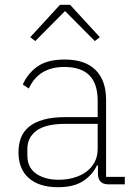

<svg xmlns="http://www.w3.org/2000/svg" viewBox="-20 -768 562 800"><path d="M431 0Q390 0 388 -42V-79H384Q366 -40 327 -14Q288 12 222 12Q143 12 100 -26Q57 -64 57 -133Q57 -166 67 -193Q77 -220 100.5 -239.5Q124 -259 161.5 -269.5Q199 -280 254 -280H387V-348Q387 -420 352 -454.5Q317 -489 248 -489Q141 -489 100 -399L75 -416Q96 -463 137 -491.5Q178 -520 249 -520Q334 -520 378 -476.5Q422 -433 422 -352V-31H500V0ZM225 -19Q258 -19 287.5 -27.5Q317 -36 339 -52Q361 -68 374 -92Q387 -116 387 -148V-252H254Q170 -252 132 -223.5Q94 -195 94 -148V-120Q94 -70 130.5 -44.5Q167 -19 225 -19ZM272 -748 396 -613 375 -597 251 -722 127 -597 106 -613 230 -748Z"/></svg>

Font: IBM Plex Sans Hebrew ExtLt
Style: Regular
Weight: 200
Designer: Mike Abbink, Paul van der Laan, Pieter van Rosmalen, Yanek Iontef
Foundry: Bold Monday
Version: Version 1.3